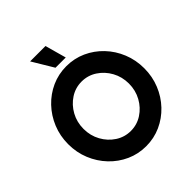

<svg xmlns="http://www.w3.org/2000/svg" viewBox="-241 -1059 1232 1232"><g transform="rotate(-45 375.0 -443.0)"><path d="M375 13Q304 13 241.5 -15.2Q179 -43.5 131.5 -93.5Q84 -143.5 57 -209.2Q30 -275 30 -350Q30 -425 57 -490.8Q84 -556.5 131.5 -606.5Q179 -656.5 241.5 -684.8Q304 -713 375 -713Q446.5 -713 509 -684.8Q571.5 -656.5 619 -606.5Q666.5 -556.5 693.2 -490.8Q720 -425 720 -350Q720 -275 693.2 -209.2Q666.5 -143.5 619 -93.5Q571.5 -43.5 509 -15.2Q446.5 13 375 13ZM375 -126Q431.5 -126 478.2 -156.5Q525 -187 553 -237.8Q581 -288.5 581 -350Q581 -411.5 553 -462.2Q525 -513 478.2 -543.5Q431.5 -574 375 -574Q318.5 -574 271.8 -543.5Q225 -513 197 -462.2Q169 -411.5 169 -350Q169 -288.5 197 -237.8Q225 -187 271.8 -156.5Q318.5 -126 375 -126ZM233 -899H372.5L412.5 -755H319.5Z"/></g></svg>

Font: Urbanist ExtraBold
Style: Regular
Weight: 800
Designer: Corey Hu
Foundry: Corey Hu
Version: Version 1.330; ttfautohint (v1.8.4.7-5d5b)